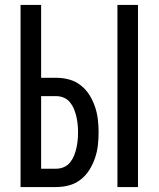

<svg xmlns="http://www.w3.org/2000/svg" viewBox="-20 -755 640 775"><path d="M454 0V-735H537V0ZM63 0V-735H146V-441H207Q234 -441 259.5 -434Q285 -427 306 -410.5Q327 -394 341 -371.5Q355 -349 363.5 -324Q372 -299 375 -273Q378 -247 378 -221Q378 -194 375 -168Q372 -142 363.5 -117Q355 -92 341 -69.5Q327 -47 306 -30.5Q285 -14 259.5 -7Q234 0 207 0ZM207 -74Q223 -74 238 -80.5Q253 -87 263 -99.5Q273 -112 279 -127Q285 -142 288.5 -157.5Q292 -173 293.5 -189Q295 -205 295 -220Q295 -236 293.5 -252Q292 -268 288.5 -283.5Q285 -299 279 -314Q273 -329 263 -341.5Q253 -354 238 -360.5Q223 -367 207 -367H146V-74Z"/></svg>

Font: Iosevka Mono
Style: Regular
Weight: 400
Designer: Belleve Invis
Foundry: Belleve Invis
Version: Version 11.1.1